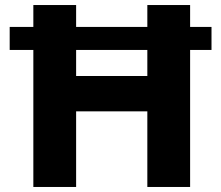

<svg xmlns="http://www.w3.org/2000/svg" viewBox="-20 -743 879 763"><path d="M820.5 -636V-544.5H18.5V-636ZM565.5 -300.5H282.5V0H112.5V-723H282.5V-441H565.5V-723H735.5V0H565.5Z"/></svg>

Font: Public Sans ExtraBold
Style: Regular
Weight: 800
Designer: The Public Sans Project Authors: Dan O. Williams and USWDS (Libre Franklin designed by Pablo Impallari and Rodrigo Fuenz
Version: Version 1.007